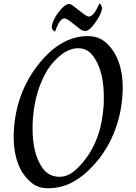

<svg xmlns="http://www.w3.org/2000/svg" viewBox="-20 -1010 727 1030"><path d="M187.2 -145.1Q207.7 -100 235.4 -80.8Q263.1 -61.5 298.5 -61.5Q343.6 -61.5 383.8 -96.9Q424.1 -132.3 460 -187.2Q493.3 -242.1 511.3 -301Q529.2 -360 535.9 -442.1Q536.9 -454.9 536.9 -467.7Q536.9 -480.5 536.9 -493.3Q536.9 -596.4 503.6 -669.2Q482.1 -712.8 457.9 -732.1Q433.8 -751.3 400 -751.3Q354.9 -751.3 311.3 -718.5Q267.7 -685.6 233.8 -633.8Q201.5 -579 182.3 -516.9Q163.1 -454.9 156.4 -372.8Q154.9 -357.9 154.9 -343.6Q154.9 -329.2 154.9 -316.4Q154.9 -214.4 187.2 -145.1ZM503.6 -148.7Q442.1 -74.4 377.4 -37.2Q312.8 0 236.9 0Q190.3 0 157.2 -23.3Q124.1 -46.7 96.4 -90.3Q45.1 -180.5 54.9 -317.9Q69.2 -519.5 188.7 -667.7Q307.7 -816.4 451.3 -816.4Q498.5 -816.4 532.3 -793.6Q566.2 -770.8 593.3 -727.2Q646.7 -638.5 636.9 -498.5Q622.6 -296.4 503.6 -148.7ZM511.3 -990.3Q516.4 -990.3 519.5 -987.2Q524.1 -980.5 527.2 -969.2V-966.2Q525.6 -936.9 492.3 -890.3Q460 -843.6 436.9 -843.6Q422.6 -843.6 406.7 -856.4L351.3 -900Q333.8 -911.3 325.6 -911.3Q300 -911.3 277.4 -845.1L274.4 -840L270.8 -843.6Q257.9 -850.3 257.9 -866.2Q261.5 -901.5 292.3 -942.1Q327.2 -988.7 351.3 -988.7Q360 -988.7 375.9 -975.9L432.3 -932.3Q448.7 -921 457.9 -921Q466.2 -921 479.2 -933.1Q492.3 -945.1 511.3 -987.2Z"/></svg>

Font: MM Jasmine
Style: Regular
Weight: 400
Designer: Khon Soe Zaw Thu
Version: Version 1.00 July 11, 2016, initial release